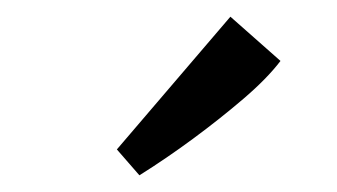

<svg xmlns="http://www.w3.org/2000/svg" viewBox="-20 -671 404 230"><path d="M120 -492 256 -651 316 -598Q300 -577 272 -553Q244 -529 211.5 -505Q179 -481 147 -461Z"/></svg>

Font: Rasa Medium
Style: Regular
Weight: 500
Designer: Anna Giedrys (Yrsa+Rasa design), David Brezina (Yrsa art-direction, Rasa art-direction, design)
Foundry: Rosetta Type Foundry
Version: Version 2.004